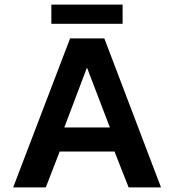

<svg xmlns="http://www.w3.org/2000/svg" viewBox="-20 -810 753 830"><path d="M202 -707H510V-790H202ZM37 0H178L238 -155H475L536 0H676L431 -644H283ZM258 -259 356 -518 455 -259Z"/></svg>

Font: Kanit Medium
Style: Regular
Weight: 500
Designer: Katatrad Team
Foundry: CadsonDemak
Version: Version 1.000;PS 001.000;hotconv 1.0.88;makeotf.lib2.5.64775